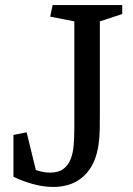

<svg xmlns="http://www.w3.org/2000/svg" viewBox="-20 -720 523 753"><path d="M320.8 -42Q294.4 -12.2 261 0.5Q227.5 13.2 190.4 13.2Q149.4 13.2 108.4 1.7Q67.4 -9.8 32.7 -26.9V-190.9L84.5 -201.2L120.6 -53.2Q150.4 -43 175.8 -43Q209.5 -43 228.5 -57.4Q247.6 -71.8 257.1 -95.9Q266.6 -120.1 269 -151.6Q271.5 -183.1 271.5 -217.8V-261.2V-636.2L176.8 -654.8L186.5 -700.2H459.5V-665L371.6 -636.2V-269Q371.6 -240.2 371.1 -210.2Q370.6 -180.2 366.2 -150.6Q361.8 -121.1 351.3 -93.5Q340.8 -65.9 320.8 -42Z"/></svg>

Font: Brawler
Style: Regular
Weight: 400
Version: Version 1.000